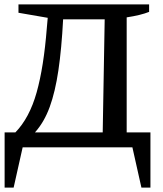

<svg xmlns="http://www.w3.org/2000/svg" viewBox="-20 -670 743 873"><path d="M1 183V-68H50Q114 -134 146.5 -249.5Q179 -365 193 -544L197 -589L64 -612V-650H658V-616Q621 -601 556 -591V-68H664V183H623L582 0H83L42 183ZM267 -582Q260 -448 245.5 -350Q231 -252 206 -183.5Q181 -115 139 -68H447L456 -582Z"/></svg>

Font: Piazzolla Medium
Style: Regular
Weight: 500
Designer: Juan Pablo del Peral
Foundry: Huerta Tipografica
Version: Version 1.330